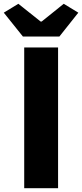

<svg xmlns="http://www.w3.org/2000/svg" viewBox="-42 -995 434 1015"><path d="M86 -744H265V0H86ZM-22 -928 55 -975 173 -881H178L295 -975L372 -928L272 -802H79Z"/></svg>

Font: Kinto Sans Black
Style: Regular
Weight: 900
Designer: Authors: Ryoko NISHIZUKA  (kana & ideographs); Paul D. Hunt (Latin, Greek & Cyrillic); Wenlong ZHANG  (bopomofo); Sandol
Foundry: Adobe Systems Incorporated, ookami Inc.
Version: Version 0.001